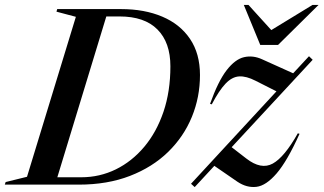

<svg xmlns="http://www.w3.org/2000/svg" viewBox="-62 -752 1318 782"><path d="M247 -683.5 168 -704.5 171 -715H431Q526.5 -715 599 -684.2Q671.5 -653.5 712 -593.5Q752.5 -533.5 752.5 -446.5Q752.5 -356.5 719.5 -276Q686.5 -195.5 622.8 -133.2Q559 -71 467.2 -35.5Q375.5 0 258.5 0H-42.5L-39 -10.5L48 -32ZM269 -30Q344 -30 409.8 -62.2Q475.5 -94.5 525.5 -154Q575.5 -213.5 603.8 -296.5Q632 -379.5 632 -482Q632 -579 579.2 -632Q526.5 -685 425 -685H371L171.5 -30ZM716 -3.5 1064 -380 979 -423Q941 -442.5 912 -440.8Q883 -439 856.8 -411.5Q830.5 -384 800.5 -327L793.5 -329Q826.5 -421.5 861.2 -466.2Q896 -511 932.2 -519.2Q968.5 -527.5 1005.5 -510.5L1132 -453.5L1196.5 -523L1211.5 -508.5L881.5 -152.5L941 -106.5Q1001.5 -59.5 1049 -85.8Q1096.5 -112 1151 -209L1158 -207Q1108 -96 1064.8 -45.8Q1021.5 4.5 982.2 9Q943 13.5 905.5 -11.5L811 -76.5L731 10ZM1235.5 -732 1070.5 -569H998L931 -732H950L1043 -629.5L1211 -732Z"/></svg>

Font: Newsreader 72pt Medium
Style: Italic
Weight: 500
Italic angle: -17°
Designer: Hugues Gentile
Foundry: Production Type
Version: Version 1.003; ttfautohint (v1.8.3)